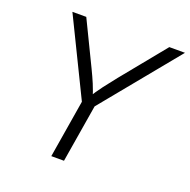

<svg xmlns="http://www.w3.org/2000/svg" viewBox="-129 -853 967 978"><g transform="rotate(20 355.0 -364.0)"><path d="M250.5 0 302.2 -313.5 100.1 -727.5H175.3L290.5 -489.7Q308.1 -453.6 322.5 -419.4Q336.9 -385.3 350.6 -340.3H322.8Q351.1 -385.7 377.2 -420.2Q403.3 -454.6 431.6 -489.7L625.5 -727.5H710.4L371.1 -313.5L319.3 0Z"/></g></svg>

Font: Inter 17pt Light
Style: Italic
Weight: 300
Italic angle: -9.3988°
Version: Version 4.001;git-66647c0bb